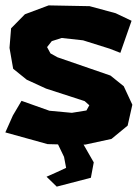

<svg xmlns="http://www.w3.org/2000/svg" viewBox="-21 -527 525 719"><path d="M412.1 -477.5 314.5 -503.9 161.1 -506.8 72.3 -473.6 20.5 -420.9 14.6 -347.7 28.3 -269.5 79.1 -228.5 151.4 -195.3 295.9 -148.4 313.5 -132.8 302.7 -113.3 248 -104.5 164.1 -112.3 59.6 -149.4 27.3 -94.7 -1 -31.2 157.2 12.7 196.3 13.7 218.8 60.5 226.6 101.6 186.5 120.1 153.3 134.8 191.4 171.9 319.3 138.7 330.1 81.1 292 14.6H297.9L396.5 -6.8L457 -56.6L474.6 -134.8L442.4 -204.1L392.6 -244.1L194.3 -312.5L168 -327.1L155.3 -350.6L172.9 -373L210 -384.8L290 -376L389.6 -344.7L429.7 -329.1L471.7 -449.2Z"/></svg>

Font: MaokenAssortedSans-Lite
Style: Lite
Weight: 400
Version: Version 1.400